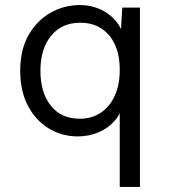

<svg xmlns="http://www.w3.org/2000/svg" viewBox="-20 -530 667 760"><path d="M454 210V-137L468 -127Q461 -83 434.5 -52.5Q408 -22 369.5 -6Q331 10 288 10Q226 10 174 -21Q122 -52 91 -110.5Q60 -169 60 -250Q60 -333 93 -391Q126 -449 180 -479.5Q234 -510 296 -510Q338 -510 374 -494.5Q410 -479 435.5 -450.5Q461 -422 469 -383H457L464 -500H534V210ZM296 -60Q343 -60 378.5 -83.5Q414 -107 434 -150.5Q454 -194 454 -253Q454 -313 434.5 -354.5Q415 -396 380 -418Q345 -440 298 -440Q224 -440 182 -388Q140 -336 140 -250Q140 -164 181 -112Q222 -60 296 -60Z"/></svg>

Font: Work Sans
Style: Regular
Weight: 400
Designer: Wei Huang
Foundry: Wei Huang
Version: Version 2.006; ttfautohint (v1.8.1.43-b0c9)